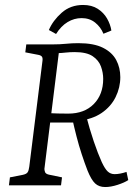

<svg xmlns="http://www.w3.org/2000/svg" viewBox="-20 -747 562 774"><path d="M16 0 20 -32 71 -42Q86 -45 91 -52Q96 -59 98 -75L151 -500Q153 -513 149 -518.5Q145 -524 134 -526L82 -536L86 -568H192Q222 -568 246 -570.5Q270 -573 296 -573Q358 -573 395 -554.5Q432 -536 448.5 -505Q465 -474 465 -436Q465 -394 446 -355.5Q427 -317 389.5 -291.5Q352 -266 296 -260L274 -253H169L173 -291Q190 -290 213.5 -289.5Q237 -289 255 -289Q320 -289 358 -327.5Q396 -366 396 -429Q396 -454 387 -479Q378 -504 353.5 -520.5Q329 -537 281 -537Q262 -537 244 -535Q226 -533 217 -533L159 -66Q159 -61 161.5 -53.5Q164 -46 177 -43L230 -32L226 0ZM404 7Q379 7 363.5 -7.5Q348 -22 333 -59Q321 -90 309.5 -125Q298 -160 288.5 -197Q279 -234 271 -270L326 -285Q341 -227 358 -177Q375 -127 390 -94Q403 -66 414.5 -55.5Q426 -45 442 -45Q463 -45 490 -54L497 -21Q482 -11 454.5 -2Q427 7 404 7ZM397 -611Q386 -638 363.5 -656Q341 -674 309 -674Q279 -674 252.5 -658Q226 -642 206 -610L177 -626Q193 -664 228.5 -695.5Q264 -727 315 -727Q350 -727 374 -711.5Q398 -696 411.5 -672.5Q425 -649 429 -624Z"/></svg>

Font: Rasa Light
Style: Italic
Weight: 300
Italic angle: -7.10001°
Designer: Anna Giedrys (Yrsa+Rasa design), David Brezina (Yrsa art-direction, Rasa art-direction, design)
Foundry: Rosetta Type Foundry
Version: Version 2.004